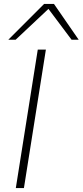

<svg xmlns="http://www.w3.org/2000/svg" viewBox="-20 -951 418 971"><path d="M60 0 171 -700H212L101 0ZM22 -750 203 -931H253L378 -750H342L225 -906L59 -750Z"/></svg>

Font: Georama Extended ExtraLight
Style: Italic
Weight: 200
Width: 7
Italic angle: -9°
Designer: Jean-Baptiste Levee
Foundry: Production Type
Version: Version 1.000